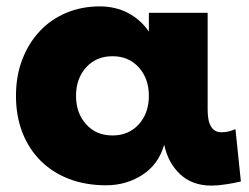

<svg xmlns="http://www.w3.org/2000/svg" viewBox="-20 -510 779 601"><path d="M30 -210Q30 -273 50 -324.5Q70 -376 105 -413Q140 -450 188 -470Q236 -490 292 -490Q342 -490 381.5 -469Q421 -448 446 -411V-470H630V-166Q630 -96 673 -96Q685 -96 695.5 -98.5Q706 -101 717 -106L734 58Q714 63 687.5 67Q661 71 642 71Q582 71 544 35.5Q506 0 494 -57Q476 5 425.5 37.5Q375 70 312 70Q248 70 196 50Q144 30 107 -7Q70 -44 50 -95.5Q30 -147 30 -210ZM218 -210Q218 -156 249.5 -121Q281 -86 332 -86Q383 -86 414.5 -121Q446 -156 446 -210Q446 -264 414.5 -299Q383 -334 332 -334Q281 -334 249.5 -299Q218 -264 218 -210Z"/></svg>

Font: OA Gothic ExtraBold
Style: Regular
Weight: 800
Designer: Choi Chi-young, Lee Jaesang, Lee Juhyun, Han Dohee
Foundry: DDUNGSANG CORP.
Version: Version 1.000;Build 20210203